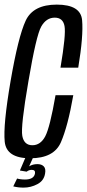

<svg xmlns="http://www.w3.org/2000/svg" viewBox="-20 -700 387 854"><path d="M114.5 4Q8.5 4 1 -69.8Q-6.5 -143.5 27 -339Q61 -536.5 94.2 -608Q127.5 -679.5 232.5 -679.5Q339 -679.5 345.2 -610.2Q351.5 -541 328 -399H249Q274 -546.5 267 -584Q260 -621.5 223.5 -621.5Q186 -621.5 163.5 -582Q141 -542.5 106.5 -339Q71.5 -137 79.2 -95.5Q87 -54 124 -54Q160 -54 181 -93.2Q202 -132.5 227 -276.5H306Q282 -139 251 -67.5Q220 4 114.5 4ZM85 134.5Q60 134.5 39 129L56 94Q62 96 71.2 97.2Q80.5 98.5 91 98.5Q130 98.5 135.5 72.5Q138.5 55.5 121.5 55.5Q108.5 55.5 98.5 63.5L68.5 58.5L93.5 0H127.5L109.5 40Q125 30 146.5 30Q165 30 174.8 40.2Q184.5 50.5 180.5 72Q175.5 103.5 146.5 119Q117.5 134.5 85 134.5Z"/></svg>

Font: Anybody Condensed Regular
Style: Italic
Weight: 400
Width: 3
Italic angle: -10°
Designer: Tyler Finck
Foundry: Etcetera Type Company
Version: Version 1.010; ttfautohint (v1.8.3) -l 8 -r 50 -G 200 -x 14 